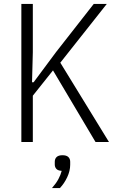

<svg xmlns="http://www.w3.org/2000/svg" viewBox="-20 -718 592 971"><path d="M463 0 248 -362 146 -234V0H88V-698H146V-454L142 -302H150L263 -454L454 -698H520L285 -401L531 0ZM296 67Q316 67 325.5 76Q335 85 335 100V115Q335 146 320 178Q305 210 283 233H243Q264 209 275.5 187.5Q287 166 292 146Q273 145 265 136Q257 127 257 114V100Q257 85 266.5 76Q276 67 296 67Z"/></svg>

Font: IBM Plex Sans Condensed Light
Style: Regular
Weight: 300
Width: 3
Designer: Mike Abbink, Paul van der Laan, Pieter van Rosmalen
Foundry: Bold Monday
Version: Version 3.201